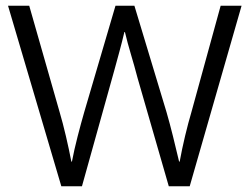

<svg xmlns="http://www.w3.org/2000/svg" viewBox="-20 -650 871 670"><path d="M82 -630 188 -259Q199 -222 210 -175Q221 -128 229 -86H231Q239 -128 251 -174.5Q263 -221 274 -259L383 -630H449L561 -259Q572 -221 583.5 -175Q595 -129 605 -86H607Q615 -130 626 -176Q637 -222 648 -259L750 -630H823L642 0H569L460 -378Q449 -420 437 -460Q425 -500 416 -538H414Q406 -504 397 -471Q388 -438 379 -405L266 0H194L8 -630Z"/></svg>

Font: Mukta Mahee Light
Style: Regular
Weight: 300
Designer: Shuchita Grover, Noopur Datye, Girish Dalvi, Yashodeep Gholap
Foundry: Ek Type
Version: Version 2.538;PS 1.000;hotconv 16.6.51;makeotf.lib2.5.65220;